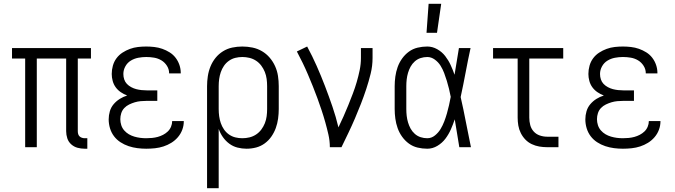

<svg xmlns="http://www.w3.org/2000/svg" viewBox="-20 -772 3540 1007"><path d="M424 8Q405 8 386.5 3Q368 -2 353.5 -15Q339 -28 333 -46.5Q327 -65 327 -84V-465H173V0H112V-465H43V-520H457V-465H388V-84Q388 -76 390 -69Q392 -62 397 -57Q402 -52 409.5 -49.5Q417 -47 424 -47H438V8Z M747 8Q724 8 700.5 5Q677 2 654.5 -5.5Q632 -13 612 -26Q592 -39 578 -57.5Q564 -76 557 -99Q550 -122 550 -146Q550 -167 556 -188Q562 -209 576 -225.5Q590 -242 608.5 -253.5Q627 -265 647 -271Q629 -278 613.5 -288.5Q598 -299 587 -314Q576 -329 571 -347.5Q566 -366 566 -384Q566 -406 572 -427.5Q578 -449 591 -466.5Q604 -484 622.5 -496Q641 -508 661.5 -515.5Q682 -523 703.5 -525.5Q725 -528 747 -528Q768 -528 789.5 -525.5Q811 -523 831 -516Q851 -509 869.5 -497.5Q888 -486 901 -469Q914 -452 921 -431.5Q928 -411 928 -390V-387H867V-388Q867 -409 855.5 -427Q844 -445 826.5 -455.5Q809 -466 788.5 -469.5Q768 -473 747 -473Q726 -473 705 -469Q684 -465 666 -454Q648 -443 637.5 -424Q627 -405 627 -384Q627 -369 631.5 -355.5Q636 -342 645.5 -332Q655 -322 668 -315Q681 -308 694.5 -304.5Q708 -301 722 -299.5Q736 -298 750 -298H805V-243H750Q734 -243 718 -241.5Q702 -240 687 -235.5Q672 -231 657.5 -224Q643 -217 632 -205.5Q621 -194 616 -178.5Q611 -163 611 -147Q611 -131 616 -115.5Q621 -100 631.5 -88Q642 -76 655.5 -68Q669 -60 684.5 -55.5Q700 -51 715.5 -49Q731 -47 747 -47Q762 -47 777.5 -48.5Q793 -50 807.5 -54Q822 -58 835.5 -65Q849 -72 860 -82.5Q871 -93 877 -107.5Q883 -122 883 -137H944V-136Q944 -113 936 -91.5Q928 -70 913 -52.5Q898 -35 878.5 -23Q859 -11 837.5 -4Q816 3 793 5.5Q770 8 747 8Z M1066 215V-320Q1066 -346 1070 -372.5Q1074 -399 1084 -423.5Q1094 -448 1110.5 -468.5Q1127 -489 1149.5 -503Q1172 -517 1198 -522.5Q1224 -528 1251 -528Q1278 -528 1304.5 -522.5Q1331 -517 1354 -503.5Q1377 -490 1394.5 -469.5Q1412 -449 1423 -424.5Q1434 -400 1438 -373.5Q1442 -347 1442 -320V-200Q1442 -175 1438.5 -149.5Q1435 -124 1426.5 -100.5Q1418 -77 1403.5 -56Q1389 -35 1368.5 -20Q1348 -5 1323.5 1.5Q1299 8 1273 8Q1249 8 1225.5 2Q1202 -4 1182.5 -18.5Q1163 -33 1149 -53Q1135 -73 1127 -96V215ZM1251 -47Q1270 -47 1288.5 -51.5Q1307 -56 1323 -66.5Q1339 -77 1350.5 -92.5Q1362 -108 1369 -125.5Q1376 -143 1378.5 -162Q1381 -181 1381 -200V-320Q1381 -339 1378.5 -358Q1376 -377 1369 -394.5Q1362 -412 1350.5 -427.5Q1339 -443 1323 -453.5Q1307 -464 1288.5 -468.5Q1270 -473 1251 -473Q1232 -473 1214 -468.5Q1196 -464 1180.5 -453Q1165 -442 1154.5 -426.5Q1144 -411 1138 -393.5Q1132 -376 1129.5 -357.5Q1127 -339 1127 -320V-200Q1127 -181 1129.5 -162.5Q1132 -144 1138 -126.5Q1144 -109 1154.5 -93.5Q1165 -78 1180.5 -67Q1196 -56 1214 -51.5Q1232 -47 1251 -47Z M1710 0Q1710 -33 1702.5 -66Q1695 -99 1686 -131Q1677 -163 1666.5 -194.5Q1656 -226 1644.5 -257.5Q1633 -289 1620.5 -320Q1608 -351 1595 -381.5Q1582 -412 1567.5 -442Q1553 -472 1537 -502L1591 -528Q1618 -478 1641 -426Q1664 -374 1684.5 -320.5Q1705 -267 1723.5 -213Q1742 -159 1755 -104Q1769 -133 1782 -162Q1795 -191 1807 -221Q1819 -251 1830.5 -281Q1842 -311 1851 -342Q1860 -373 1866.5 -404.5Q1873 -436 1873 -468V-520H1934V-468Q1934 -426 1924 -385.5Q1914 -345 1901 -305.5Q1888 -266 1873 -227.5Q1858 -189 1841.5 -150.5Q1825 -112 1807 -74.5Q1789 -37 1771 0Z M2221 8Q2195 8 2170 2Q2145 -4 2124.5 -19Q2104 -34 2089 -55Q2074 -76 2065.5 -100Q2057 -124 2053.5 -149.5Q2050 -175 2050 -200V-320Q2050 -345 2053.5 -370.5Q2057 -396 2065.5 -420Q2074 -444 2089 -465Q2104 -486 2124.5 -501Q2145 -516 2170 -522Q2195 -528 2221 -528Q2248 -528 2273 -514Q2298 -500 2315 -478Q2332 -456 2343.5 -431Q2355 -406 2364 -380Q2370 -415 2375.5 -450Q2381 -485 2387 -520H2448Q2434 -456 2422 -391.5Q2410 -327 2396 -263Q2411 -198 2423.5 -132Q2436 -66 2450 0H2389Q2383 -37 2377 -73.5Q2371 -110 2365 -146Q2356 -119 2344.5 -93Q2333 -67 2316 -44.5Q2299 -22 2274 -7Q2249 8 2221 8ZM2221 -47Q2243 -47 2261 -61.5Q2279 -76 2290.5 -95Q2302 -114 2310 -135Q2318 -156 2324 -177Q2330 -198 2335 -220Q2340 -242 2344 -264Q2340 -285 2335 -306Q2330 -327 2323.5 -348Q2317 -369 2309.5 -389Q2302 -409 2290.5 -427.5Q2279 -446 2260.5 -459.5Q2242 -473 2221 -473Q2203 -473 2186 -467.5Q2169 -462 2155.5 -450Q2142 -438 2133.5 -422.5Q2125 -407 2120 -390Q2115 -373 2113 -355.5Q2111 -338 2111 -320V-200Q2111 -182 2113 -164.5Q2115 -147 2120 -130Q2125 -113 2133.5 -97.5Q2142 -82 2155.5 -70Q2169 -58 2186 -52.5Q2203 -47 2221 -47ZM2217 -600 2228 -752H2294L2272 -600Z M2850 0Q2829 0 2808.5 -3.5Q2788 -7 2769 -16Q2750 -25 2735.5 -40Q2721 -55 2711.5 -74Q2702 -93 2698.5 -113.5Q2695 -134 2695 -155V-465H2566V-520H2934V-465H2756V-155Q2756 -135 2761 -116Q2766 -97 2779 -82.5Q2792 -68 2811 -61.5Q2830 -55 2850 -55H2909V0Z M3247 8Q3224 8 3200.5 5Q3177 2 3154.5 -5.5Q3132 -13 3112 -26Q3092 -39 3078 -57.5Q3064 -76 3057 -99Q3050 -122 3050 -146Q3050 -167 3056 -188Q3062 -209 3076 -225.5Q3090 -242 3108.5 -253.5Q3127 -265 3147 -271Q3129 -278 3113.5 -288.5Q3098 -299 3087 -314Q3076 -329 3071 -347.5Q3066 -366 3066 -384Q3066 -406 3072 -427.5Q3078 -449 3091 -466.5Q3104 -484 3122.5 -496Q3141 -508 3161.5 -515.5Q3182 -523 3203.5 -525.5Q3225 -528 3247 -528Q3268 -528 3289.5 -525.5Q3311 -523 3331 -516Q3351 -509 3369.5 -497.5Q3388 -486 3401 -469Q3414 -452 3421 -431.5Q3428 -411 3428 -390V-387H3367V-388Q3367 -409 3355.5 -427Q3344 -445 3326.5 -455.5Q3309 -466 3288.5 -469.5Q3268 -473 3247 -473Q3226 -473 3205 -469Q3184 -465 3166 -454Q3148 -443 3137.5 -424Q3127 -405 3127 -384Q3127 -369 3131.5 -355.5Q3136 -342 3145.5 -332Q3155 -322 3168 -315Q3181 -308 3194.5 -304.5Q3208 -301 3222 -299.5Q3236 -298 3250 -298H3305V-243H3250Q3234 -243 3218 -241.5Q3202 -240 3187 -235.5Q3172 -231 3157.5 -224Q3143 -217 3132 -205.5Q3121 -194 3116 -178.5Q3111 -163 3111 -147Q3111 -131 3116 -115.5Q3121 -100 3131.5 -88Q3142 -76 3155.5 -68Q3169 -60 3184.5 -55.5Q3200 -51 3215.5 -49Q3231 -47 3247 -47Q3262 -47 3277.5 -48.5Q3293 -50 3307.5 -54Q3322 -58 3335.5 -65Q3349 -72 3360 -82.5Q3371 -93 3377 -107.5Q3383 -122 3383 -137H3444V-136Q3444 -113 3436 -91.5Q3428 -70 3413 -52.5Q3398 -35 3378.5 -23Q3359 -11 3337.5 -4Q3316 3 3293 5.5Q3270 8 3247 8Z"/></svg>

Font: Iosevka Custom Light
Style: Regular
Weight: 300
Monospace: yes
Designer: Belleve Invis
Foundry: Belleve Invis
Version: Version 27.3.5